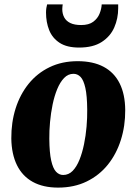

<svg xmlns="http://www.w3.org/2000/svg" viewBox="-20 -840 621 874"><path d="M333.5 -561.5Q403.5 -561.5 451.5 -536Q499.5 -510.5 524.5 -460.8Q549.5 -411 550 -339Q550.5 -267 530.2 -203Q510 -139 470.8 -90.2Q431.5 -41.5 374.5 -13.8Q317.5 14 244.5 14Q176.5 14 129.2 -12Q82 -38 57.2 -88.2Q32.5 -138.5 31.5 -209.5Q31 -283 51.2 -346.8Q71.5 -410.5 110.5 -458.8Q149.5 -507 205.8 -534.2Q262 -561.5 333.5 -561.5ZM314.5 -504Q290 -504 271.8 -485Q253.5 -466 240.5 -434.5Q227.5 -403 219.5 -364.2Q211.5 -325.5 207.8 -284.8Q204 -244 204.5 -208Q205 -145.5 213 -109.5Q221 -73.5 235 -58.5Q249 -43.5 267.5 -43.5Q292.5 -43.5 310.8 -62.2Q329 -81 341.8 -112.8Q354.5 -144.5 362.5 -183.5Q370.5 -222.5 374 -263.2Q377.5 -304 377 -341Q376.5 -404.5 368.5 -440Q360.5 -475.5 346.8 -489.8Q333 -504 314.5 -504ZM340 -623.5Q284.5 -623.5 251.5 -645Q218.5 -666.5 204 -702.5Q189.5 -738.5 189.5 -783Q189.5 -794 191 -803.5Q192.5 -813 194.5 -820H265.5Q265 -815.5 264.2 -810Q263.5 -804.5 263.5 -798.5Q263.5 -777.5 272.2 -761Q281 -744.5 300 -735.2Q319 -726 349.5 -726Q384.5 -726 404.5 -741Q424.5 -756 433.2 -777.8Q442 -799.5 443 -820H518Q518 -815.5 518 -811.5Q518 -807.5 518 -802.5Q518 -756 500.2 -715.2Q482.5 -674.5 443.2 -649Q404 -623.5 340 -623.5Z"/></svg>

Font: Merriweather 36pt Black
Style: Italic
Weight: 900
Italic angle: -7.8°
Version: Version 2.101